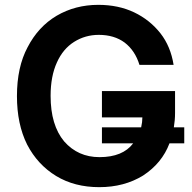

<svg xmlns="http://www.w3.org/2000/svg" viewBox="-20 -760 795 793"><path d="M680 -168Q649 -86 571 -35Q493 13 390 13Q288 13 212 -33Q135 -80 92 -163Q50 -247 50 -363Q50 -483 94 -565Q138 -650 214 -695Q291 -740 386 -740Q469 -740 534 -709Q599 -678 643 -622Q685 -568 697 -492H556Q538 -551 495 -584Q452 -616 388 -616Q332 -616 286 -587Q240 -558 215 -502Q189 -445 189 -364Q189 -243 245 -176Q302 -111 391 -111Q487 -111 530 -168H401V-234H563Q568 -256 568 -275H401V-384H703V-293Q703 -264 698 -234H741V-168Z"/></svg>

Font: Sinter Bold
Style: Regular
Weight: 700
Foundry: Adobe & rsms
Version: Version 1.000